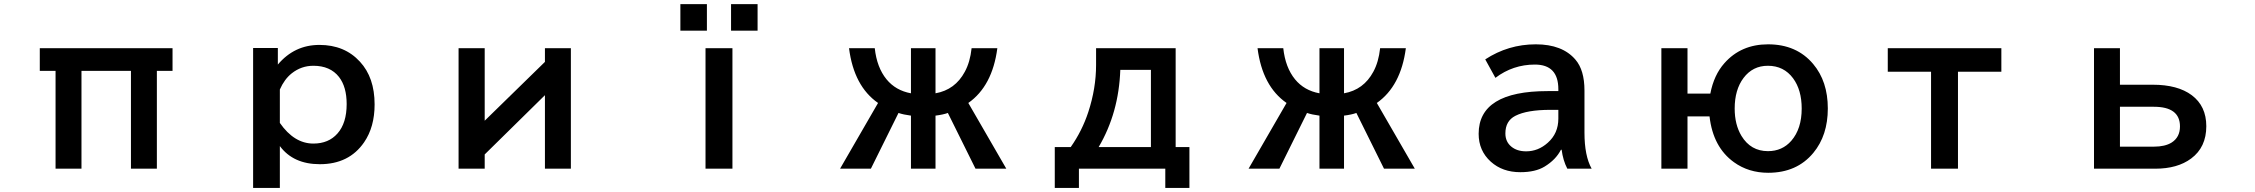

<svg xmlns="http://www.w3.org/2000/svg" viewBox="-20 -801 11040 940"><path d="M174.8 -564.9H824.7V-454.1H748V24.9H621.1V-454.1H378.9V24.9H252V-454.1H174.8Z M1340.3 -565.9V-484.9Q1421.4 -581.1 1543.9 -581.1Q1667 -581.1 1742.2 -499Q1814 -421.4 1814 -290Q1814 -179.2 1762.7 -104.5Q1689 2.9 1545.9 2.9Q1416 2.9 1350.1 -85.9V119.1H1219.2V-565.9ZM1350.1 -199.2Q1420.4 -98.1 1514.2 -98.1Q1588.9 -98.1 1632.3 -147.5Q1677.2 -198.2 1677.2 -291.5Q1677.2 -376 1639.6 -424.3Q1596.7 -479 1514.2 -479Q1455.1 -479 1408.2 -441.9Q1372.1 -413.1 1350.1 -362.8Z M2225.1 -564.9H2353V-210L2647.9 -498V-564.9H2774.9V24.9H2647.9V-335L2353 -44.9V24.9H2225.1Z M3311 -650.9V-780.8H3440.9V-650.9ZM3559.1 -650.9V-780.8H3689V-650.9ZM3434.1 24.9V-564.9H3565.9V24.9Z M4092.8 24.9 4278.8 -296.9Q4160.6 -378.9 4136.7 -564.9H4262.7Q4272.9 -470.7 4320.3 -412.6Q4365.2 -357.9 4439.9 -344.2V-564.9H4560.1V-344.2Q4656.2 -361.3 4703.6 -449.7Q4729.5 -497.1 4736.8 -564.9H4862.8Q4838.4 -379.4 4720.7 -296.9L4906.7 24.9H4755.9L4620.6 -248Q4598.1 -239.7 4560.1 -234.9V24.9H4439.9V-234.9Q4402.8 -239.7 4378.9 -248L4243.7 24.9Z M5346.2 -564.9H5735.8V-81.1H5803.2V119.1H5685.1V24.9H5262.2V119.1H5144V-81.1H5222.2Q5277.8 -160.2 5308.1 -252.4Q5346.2 -368.7 5346.2 -482.9ZM5614.7 -459H5464.8Q5457.5 -248.5 5358.9 -81.1H5614.7Z M6092.8 24.9 6278.8 -296.9Q6160.6 -378.9 6136.7 -564.9H6262.7Q6272.9 -470.7 6320.3 -412.6Q6365.2 -357.9 6439.9 -344.2V-564.9H6560.1V-344.2Q6656.2 -361.3 6703.6 -449.7Q6729.5 -497.1 6736.8 -564.9H6862.8Q6838.4 -379.4 6720.7 -296.9L6906.7 24.9H6755.9L6620.6 -248Q6598.1 -239.7 6560.1 -234.9V24.9H6439.9V-234.9Q6402.8 -239.7 6378.9 -248L6243.7 24.9Z M7609.4 -355V-364.3Q7609.4 -484.9 7494.6 -484.9Q7387.2 -484.9 7301.3 -419.9L7251.5 -510.3Q7364.3 -584 7499 -584Q7628.9 -584 7692.9 -509.3Q7737.3 -458 7737.3 -357.9V-151.9Q7737.3 -37.6 7772.5 24.9H7653.3Q7632.3 -15.6 7625.5 -67.9H7622.1Q7597.2 -19 7542 14.6Q7497.1 42 7423.3 42Q7335.9 42 7278.8 -9.3Q7219.2 -63 7219.2 -146Q7219.2 -355 7557.1 -355ZM7609.4 -263.2H7570.3Q7456.1 -263.2 7398.9 -233.9Q7350.1 -209 7350.1 -147.9Q7350.1 -106.9 7379.4 -83Q7407.2 -60.1 7451.7 -60.1Q7510.7 -60.1 7557.6 -102.1Q7609.4 -147.9 7609.4 -220.2Z M8113.8 -564.9H8241.7V-342.8H8353.5Q8371.1 -434.1 8422.4 -491.7Q8503.9 -584 8636.2 -584Q8775.9 -584 8856.9 -487.8Q8928.7 -402.8 8928.7 -270Q8928.7 -138.2 8857.9 -52.7Q8777.3 44.9 8636.7 44.9Q8541 44.9 8469.2 -6.8Q8366.7 -80.6 8349.6 -231H8241.7V24.9H8113.8ZM8635.3 -479Q8561 -479 8516.1 -419.4Q8472.7 -361.8 8472.7 -269.5Q8472.7 -190.9 8505.9 -135.7Q8551.3 -61 8635.7 -61Q8705.6 -61 8750 -111.8Q8800.8 -170.4 8800.8 -269.5Q8800.8 -360.4 8758.8 -417.5Q8713.4 -479 8635.3 -479Z M9222.2 -564.9H9778.3V-449.7H9565.9V24.9H9434.1V-449.7H9222.2Z M10231.9 -564.9H10358.9V-386.2H10520Q10641.6 -386.2 10710.4 -335Q10781.7 -281.7 10781.7 -183.1Q10781.7 -80.1 10707.5 -24.9Q10640.6 24.9 10531.7 24.9H10231.9ZM10358.9 -278.3V-83H10524.9Q10579.6 -83 10611.8 -103Q10652.8 -128.9 10652.8 -182.1Q10652.8 -278.3 10524.9 -278.3Z"/></svg>

Font: BIZ UDPGothic
Style: Bold
Weight: 700
Designer: TypeBank Co., Ltd.
Foundry: Morisawa Inc.
Version: Version 1.051